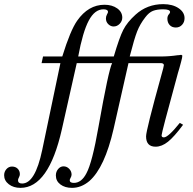

<svg xmlns="http://www.w3.org/2000/svg" viewBox="-167 -701 931 928"><path d="M211 -428H383Q410 -520 429 -557Q448 -594 488 -630Q544 -681 622 -681Q667 -681 696 -661.5Q725 -642 725 -613Q725 -594 713 -581Q701 -568 683 -568Q664 -568 653 -580Q642 -592 642 -611Q642 -625 651 -634Q655 -639 655 -643Q655 -656 621 -656Q592 -656 572.5 -648.5Q553 -641 535 -617Q510 -585 496 -549.5Q482 -514 460 -428H610Q650 -428 691 -434Q695 -434 699 -434.5Q703 -435 705 -435.5Q707 -436 709 -436L714 -433V-430Q714 -423 709 -405L708 -401Q706 -391 700 -371.5Q694 -352 693 -348Q692 -343 686 -322Q614 -59 614 -47Q614 -37 625 -37Q646 -37 702 -107L718 -98Q675 -40 645 -16Q615 8 585 8Q539 8 539 -42Q539 -71 613 -338Q625 -380 625 -386Q625 -396 609 -396H454L382 -78Q339 109 265 174Q226 207 181 207Q147 207 125 190.5Q103 174 103 147Q103 129 114 116Q125 103 140 103Q156 103 167.5 115Q179 127 179 143Q179 150 174 159Q170 166 170 170Q170 183 190 183Q227 183 251 136Q279 84 309 -88Q358 -364 375 -396H204L132 -76Q68 207 -68 207Q-102 207 -124.5 189.5Q-147 172 -147 146Q-147 129 -136 116.5Q-125 104 -109 104Q-92 104 -81.5 114.5Q-71 125 -71 141Q-71 148 -75.5 156.5Q-80 165 -80 170Q-80 186 -60 186Q3 186 37 24L125 -396H34L41 -428H134Q173 -554 206 -601Q260 -678 338 -678Q375 -678 399.5 -660.5Q424 -643 424 -616Q424 -599 411.5 -586Q399 -573 382 -573Q368 -573 356.5 -584Q345 -595 345 -612Q345 -622 350 -631Q355 -640 355 -643Q355 -656 333 -656Q291 -656 262 -601.5Q233 -547 211 -428Z"/></svg>

Font: STIX MathJax Latin
Style: Italic
Weight: 400
Italic angle: -16.33°
Designer: MicroPress Inc., with final additions and corrections provided by Coen Hoffman, Elsevier (retired)
Version: Version 1.1.1